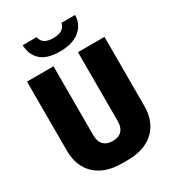

<svg xmlns="http://www.w3.org/2000/svg" viewBox="-211 -1001 1021 1129"><g transform="rotate(-30 300.0 -437.0)"><path d="M282 10Q166 10 101.5 -50.5Q37 -111 37 -218V-686H217V-218Q217 -176 238.5 -153.5Q260 -131 300 -131Q341 -131 362 -153.5Q383 -176 383 -218V-686H563V-218Q563 -111 498.5 -50.5Q434 10 319 10ZM296 -742Q206 -742 164.5 -781.5Q123 -821 122 -884H217Q221 -858 241 -844Q261 -830 300 -830Q339 -830 359.5 -844Q380 -858 385 -884H478Q477 -821 429 -781.5Q381 -742 296 -742Z"/></g></svg>

Font: Chivo Mono Medium ExtraBold
Style: Regular
Weight: 800
Monospace: yes
Version: Version 1.008